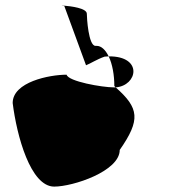

<svg xmlns="http://www.w3.org/2000/svg" viewBox="-20 -684 629 712"><path d="M27 -302C42 -181 93 8 181 8C251 8 424 -49 424 -128C502 -240 496 -283 409 -360H402C359 -360 233 -382 227 -407C163 -407 27 -380 27 -302ZM218 -664C204 -664 207 -663 218 -663ZM218 -663 299 -442C315 -448 339 -464 368 -474C373 -474 378 -475 383 -475C371 -499 356 -514 338 -514H334C308 -514 302 -618 302 -633C302 -654 242 -661 218 -663ZM383 -475C397 -446 404 -405 404 -365L409 -360C490 -366 512 -476 383 -475Z"/></svg>

Font: Ampere
Style: Cnd
Weight: 400
Version: Version 1